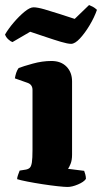

<svg xmlns="http://www.w3.org/2000/svg" viewBox="-43 -742 405 762"><path d="M225 0Q213 0 185.5 -3Q158 -6 125.5 -11Q93 -16 65 -21.5Q37 -27 25 -31Q25 -38 28.5 -47.5Q32 -57 35 -65L60 -69Q70 -71 75.5 -76.5Q81 -82 83.5 -97.5Q86 -113 86 -147V-385Q86 -406 67 -413L16 -431Q18 -443 21.5 -453.5Q25 -464 31 -472Q49 -479 87 -489.5Q125 -500 161 -500Q199 -500 221 -477.5Q243 -455 243 -419V-128Q243 -106 237 -91.5Q231 -77 227 -72L291 -64Q293 -59 295.5 -50Q298 -41 298 -32Q290 -20 266.5 -10Q243 0 225 0ZM239.2 -568Q225.9 -568 198.8 -576Q171.8 -584 139.5 -595Q107.2 -606 76.8 -616L6.5 -575Q-0.2 -577 -9.7 -585.5Q-19.2 -594 -23 -605Q-9.7 -628 11.7 -653Q33.1 -678 54.4 -695.5Q75.8 -713 90.1 -713Q105.3 -713 133.3 -705Q161.3 -697 193.6 -686.5Q225.9 -676 253.5 -667L310.5 -722Q318.1 -719 325.7 -715Q333.3 -711 341.8 -703Q331.4 -673 312.8 -642Q294.3 -611 274.4 -589.5Q254.4 -568 239.2 -568Z"/></svg>

Font: Texturina ExtraBold
Style: Regular
Weight: 800
Designer: Guillermo Torres Carreño
Foundry: Omnibus-Type
Version: Version 1.002; ttfautohint (v1.8.3)